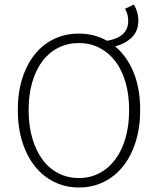

<svg xmlns="http://www.w3.org/2000/svg" viewBox="-20 -820 692 852"><path d="M330 12Q271 12 221 -12.5Q171 -37 135 -82Q99 -127 79 -190.5Q59 -254 59 -332Q59 -410 79 -472.5Q99 -535 135 -579.5Q171 -624 221 -647.5Q271 -671 330 -671Q399 -671 455 -639Q549 -655 549 -727Q549 -739 546 -753.5Q543 -768 535 -781L574 -800Q594 -766 594 -730Q594 -682 565 -654Q536 -626 491 -614Q543 -571 572.5 -499.5Q602 -428 602 -332Q602 -254 582 -190.5Q562 -127 526 -82Q490 -37 440 -12.5Q390 12 330 12ZM330 -30Q380 -30 421 -51.5Q462 -73 491.5 -112.5Q521 -152 537 -207.5Q553 -263 553 -332Q553 -400 537 -455Q521 -510 491.5 -548.5Q462 -587 421 -608Q380 -629 330 -629Q280 -629 238.5 -608Q197 -587 168 -548.5Q139 -510 123 -455Q107 -400 107 -332Q107 -263 123 -207.5Q139 -152 168 -112.5Q197 -73 238.5 -51.5Q280 -30 330 -30Z"/></svg>

Font: Giro Light
Style: Regular
Weight: 300
Designer: Paul D. Hunt
Foundry: Adobe Systems Incorporated
Version: Version 1.000;PS 1.0;hotconv 1.0.88;makeotf.lib2.5.647800